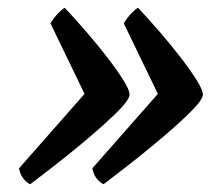

<svg xmlns="http://www.w3.org/2000/svg" viewBox="-20 -507 576 495"><path d="M58 -32Q52 -34 42.5 -44Q33 -54 29 -73L198 -265L110 -447Q121 -464 131 -474Q141 -484 147 -487Q174 -458 203 -424.5Q232 -391 257 -358.5Q282 -326 298 -300.5Q314 -275 314 -263Q314 -253 296 -233Q278 -213 248.5 -186.5Q219 -160 184.5 -131.5Q150 -103 116.5 -77Q83 -51 58 -32ZM247 -32Q241 -34 231.5 -44Q222 -54 218 -73L387 -265L299 -447Q310 -464 320 -474Q330 -484 336 -487Q363 -458 392 -424.5Q421 -391 446 -358.5Q471 -326 487 -300.5Q503 -275 503 -263Q503 -253 485 -233Q467 -213 437.5 -186.5Q408 -160 373.5 -131.5Q339 -103 305.5 -77Q272 -51 247 -32Z"/></svg>

Font: Texturina 72pt 72pt Regular
Style: Bold Italic
Weight: 700
Italic angle: -11°
Designer: Guillermo Torres Carreño
Foundry: Omnibus-Type
Version: Version 1.002; ttfautohint (v1.8.3)